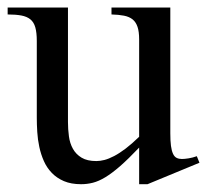

<svg xmlns="http://www.w3.org/2000/svg" viewBox="-20 -467 541 502"><path d="M365.7 14.6H343.8V-81.1Q315.4 -51.3 294.2 -32.7Q272.9 -14.2 255.6 -3.7Q238.3 6.8 223.1 10.7Q208 14.6 191.9 14.6Q166 14.6 147.2 6.6Q128.4 -1.5 115.5 -14.9Q102.5 -28.3 94.7 -45.9Q86.9 -63.5 82.8 -82.8Q78.6 -102.1 77.4 -122.1Q76.2 -142.1 76.2 -159.7V-359.9Q76.2 -381.8 72.3 -395.5Q68.4 -409.2 59.3 -416.5Q50.3 -423.8 35.6 -426.5Q21 -429.2 0 -429.2V-447.3H157.7V-147.9Q157.7 -128.9 160.2 -110.6Q162.6 -92.3 170.7 -77.9Q178.7 -63.5 193.4 -54.7Q208 -45.9 231.9 -45.9Q241.7 -45.9 253.2 -48.8Q264.6 -51.8 278.6 -59.1Q292.5 -66.4 308.6 -78.6Q324.7 -90.8 343.8 -109.4V-363.8Q343.8 -384.3 339.6 -396.7Q335.4 -409.2 326.7 -416.3Q317.9 -423.3 304.2 -426Q290.5 -428.7 271.5 -429.2V-447.3H425.3V-118.7Q425.3 -98.6 427 -85.7Q428.7 -72.8 432.4 -64.9Q436 -57.1 441.9 -54.2Q447.8 -51.3 455.6 -51.3Q462.4 -51.3 473.1 -53Q483.9 -54.7 494.6 -58.6L501.5 -41.5Z"/></svg>

Font: Doulos SIL Eur
Style: Regular
Weight: 400
Designer: Walt Agee, Victor Gaultney, Peter Martin, Debbi Hosken, Becca Hirsbrunner
Foundry: SIL International
Version: Version 5.000